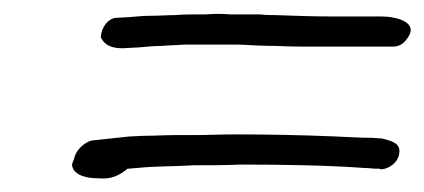

<svg xmlns="http://www.w3.org/2000/svg" viewBox="-20 -445 619 280"><path d="M85 -205C86 -191 103 -185 123 -185H124C143 -183 155 -190 166 -199H168C171 -199 176 -200 180 -200C207 -203 233 -202 263 -204C285 -204 308 -204 332 -205C392 -205 457 -204 512 -200C518 -200 523 -199 528 -199H533L536 -198C548 -199 560 -208 562 -220C565 -235 554 -239 537 -243C533 -243 527 -244 523 -244C508 -244 490 -245 469 -246C422 -248 372 -249 323 -249C302 -249 282 -248 262 -248H236C221 -248 206 -247 193 -247C185 -247 175 -246 169 -246C150 -244 132 -242 113 -240C103 -237 90 -226 88 -213L87 -211C86 -209 86 -208 85 -205ZM127 -391C132 -379 144 -373 166 -375L184 -376C194 -377 205 -378 215 -378C226 -379 237 -379 249 -380H328C346 -379 365 -378 384 -378C402 -377 419 -377 438 -377H553C561 -377 569 -381 573 -388L574 -389C592 -413 557 -421 536 -421H463C435 -421 409 -422 381 -423C374 -423 368 -423 359 -424H316C304 -425 292 -425 280 -424H269C257 -424 247 -424 236 -423C225 -423 212 -422 201 -422C190 -422 179 -421 168 -420L149 -419C138 -418 128 -406 127 -391ZM512 -200Z"/></svg>

Font: Scribbler
Style: LtIta
Weight: 300
Designer: Mew Too
Foundry: Cannot Into Space Fonts
Version: Version 1.001